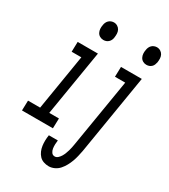

<svg xmlns="http://www.w3.org/2000/svg" viewBox="-268 -849 1025 1167"><g transform="rotate(30 244.5 -265.0)"><path d="M174 -618Q160 -618 148.5 -624.5Q137 -631 131 -642.5Q125 -654 124 -667.5Q123 -681 126 -695Q127 -704 131 -713Q135 -722 142 -729Q149 -736 158.5 -739.5Q168 -743 177 -743Q191 -743 202.5 -736Q214 -729 220 -717.5Q226 -706 226.5 -692.5Q227 -679 225 -665Q224 -656 220 -647Q216 -638 208.5 -631Q201 -624 192 -621Q183 -618 174 -618ZM-40 0 -38 -70H47L111 -460H43L45 -530H187L111 -70H179L177 0ZM475 -618Q462 -618 450.5 -624.5Q439 -631 433 -642.5Q427 -654 426 -667.5Q425 -681 428 -695Q429 -704 433 -713Q437 -722 444 -729Q451 -736 460.5 -739.5Q470 -743 479 -743Q493 -743 504.5 -736Q516 -729 522 -717.5Q528 -706 528.5 -692.5Q529 -679 527 -665Q525 -656 521.5 -647Q518 -638 510.5 -631Q503 -624 494 -621Q485 -618 475 -618ZM270 213Q251 213 233.5 207Q216 201 204 188Q192 175 185 158.5Q178 142 175.5 124Q173 106 173.5 87Q174 68 177 49H240Q238 63 237.5 77.5Q237 92 239 106Q241 120 249 131.5Q257 143 272 143Q284 143 294 133.5Q304 124 310.5 113Q317 102 321.5 90Q326 78 329.5 66.5Q333 55 335.5 42.5Q338 30 340 18L419 -460H347L349 -530H495L403 29Q399 49 394.5 68.5Q390 88 383 107Q376 126 366 144.5Q356 163 342 179Q328 195 308.5 204Q289 213 270 213Z"/></g></svg>

Font: Iosevka Slab Oblique
Style: Regular
Weight: 400
Italic angle: -9°
Monospace: yes
Designer: Belleve Invis
Foundry: Belleve Invis
Version: Version 11.1.1; ttfautohint (v1.8.3)